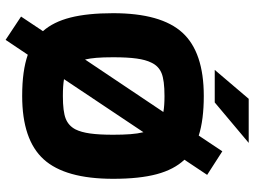

<svg xmlns="http://www.w3.org/2000/svg" viewBox="-131 -706 906 684"><g transform="rotate(90 322.0 -364.0)"><path d="M27 0ZM122 69 39 14 91 -64Q58 -101 42.5 -162Q27 -223 27 -314Q27 -485 96.5 -561Q166 -637 322 -637Q364 -637 399.5 -632.5Q435 -628 463 -619L519 -703L603 -649L549 -568Q584 -531 600.5 -469.5Q617 -408 617 -314Q617 -143 547.5 -66.5Q478 10 322 10Q276 10 240 5Q204 0 175 -10ZM203 -450Q193 -430 188.5 -397.5Q184 -365 184 -314Q184 -278 186 -254.5Q188 -231 192 -214L379 -493Q368 -495 354 -496Q340 -497 322 -497Q266 -497 240.5 -486.5Q215 -476 203 -450ZM322 -135Q377 -135 402.5 -145Q428 -155 441 -180Q451 -200 455.5 -232Q460 -264 460 -314Q460 -349 458 -375.5Q456 -402 451 -422L262 -139Q274 -137 288.5 -136Q303 -135 322 -135ZM332 -797H489L345 -676H229Z"/></g></svg>

Font: Blinker
Style: Bold
Weight: 700
Designer: Juergen Huber
Foundry: supertype
Version: Version 1.015;PS 1.15;hotconv 1.0.88;makeotf.lib2.5.647800; 